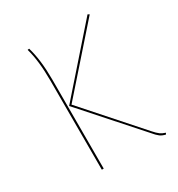

<svg xmlns="http://www.w3.org/2000/svg" viewBox="-133 -611 656 706"><g transform="rotate(-30 195.0 -257.5)"><path d="M123 -263 327 -33Q341 -17 350 -10.5Q359 -4 372 0L369 6Q355 3 345.5 -4Q336 -11 322 -28L113 -263L340 -521L347 -517ZM108 -378V0H100V-378Q100 -463 84 -518L91 -519Q108 -462 108 -378Z"/></g></svg>

Font: Fira Sans Compressed Eight
Style: Regular
Weight: 100
Width: 1
Designer: bBox Type GmbH & Carrois Corporate GbR & Edenspiekermann AG
Foundry: bBox Type GmbH & Carrois Corporate GbR & Edenspiekermann AG
Version: Version 4.301